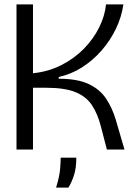

<svg xmlns="http://www.w3.org/2000/svg" viewBox="-20 -680 615 873"><path d="M55 0V-660H130V-347Q200 -354 259 -384Q318 -414 361.5 -458.5Q405 -503 431 -555.5Q457 -608 462 -660H541Q533 -603 507 -549Q481 -495 441.5 -450Q402 -405 352.5 -373.5Q303 -342 247 -330V-322Q332 -322 383 -298Q434 -274 462 -232Q490 -190 506 -137L546 0H466L439 -104Q424 -163 397.5 -202.5Q371 -242 322 -261.5Q273 -281 190 -281H130V0ZM235 173Q251 121 253.5 87Q256 53 256 37H327Q327 84 316.5 116.5Q306 149 291 173Z"/></svg>

Font: Bricolage Grotesque 96pt Light
Style: Regular
Weight: 300
Designer: Mathieu Triay
Foundry: Atelier Triay
Version: Version 1.001; ttfautohint (v1.8.4.7-5d5b);gftools[0.9.33.de